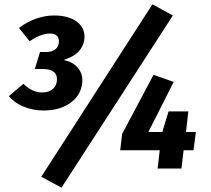

<svg xmlns="http://www.w3.org/2000/svg" viewBox="-20 -784 980 893"><path d="M784 -712 689 -764 172 38 266 89ZM880 -85 891 -170H845L856 -266H764L735 -170H670L788 -403L694 -436L548 -161L539 -85H723L713 0H824L834 -85ZM118 -592C152 -616 184 -628 213 -628C239 -628 254 -615 254 -592C254 -561 233 -542 192 -542H166L142 -463H181C226 -463 245 -444 245 -416C245 -380 221 -354 177 -354C146 -354 118 -366 89 -394L21 -337C55 -295 118 -270 183 -270C295 -270 363 -333 363 -410C363 -456 331 -494 279 -504L280 -507C343 -525 373 -567 373 -614C373 -668 325 -712 232 -712C174 -712 117 -691 68 -654Z"/></svg>

Font: Fira Sans OT
Style: Bold Italic
Weight: 700
Italic angle: -8°
Designer: Carrois Corporate & Edenspiekermann
Foundry: Carrois Corporate GbR & Edenspiekermann AG
Version: Version 2.001